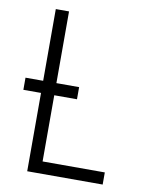

<svg xmlns="http://www.w3.org/2000/svg" viewBox="-83 -796 666 857"><g transform="rotate(10 250.0 -367.5)"><path d="M100 0V-355H20V-410H100V-735H160V-410H263V-355H160V-55H442V0Z"/></g></svg>

Font: Iosevka Term Light
Style: Regular
Weight: 300
Monospace: yes
Designer: Belleve Invis
Foundry: Belleve Invis
Version: Version 9.0.1; ttfautohint (v1.8.3)